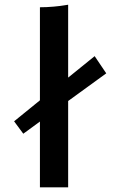

<svg xmlns="http://www.w3.org/2000/svg" viewBox="-20 -797 502 817"><path d="M432.1 -484.9 270 -367.2V0H149.9V-279.8L79.1 -228L40 -280.8L149.9 -370.1V-766.1Q178.2 -766.1 208.3 -768.8Q238.3 -771.5 253.9 -774.4L270 -776.9V-466.8L382.8 -558.1Z"/></svg>

Font: Sporting Grotesque
Style: Regular
Weight: 400
Designer: Lucas LE BIHAN
Foundry: Lucas LE BIHAN
Version: Version 2.001;PS 2.1;hotconv 1.0.88;makeotf.lib2.5.647800